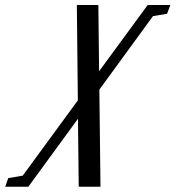

<svg xmlns="http://www.w3.org/2000/svg" viewBox="-162 -459 685 750"><path d="M-141.6 270.5 -129.9 236.8 -73.2 227.1 142.1 -66.9 138.2 -439.5H222.2L225.1 -180.7L415 -439.5H503.4L490.7 -405.3L435.5 -396L226.1 -108.9L230.5 270.5H145.5L142.6 4.9L-51.3 270.5Z"/></svg>

Font: Elstob Medium
Style: Italic
Weight: 500
Italic angle: -20°
Designer: Peter S. Baker
Version: Version 1.015